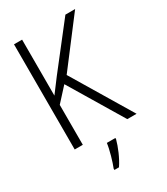

<svg xmlns="http://www.w3.org/2000/svg" viewBox="-226 -811 981 1129"><g transform="rotate(-30 265.0 -246.5)"><path d="M63 0H118V-271L202 -363L420 0H483L241 -403L478 -714H412L188 -427C160 -389 140 -363 118 -334V-714H63ZM205 212V221H236C266 177 292 114 304 69V61H246C241 103 219 178 205 212Z"/></g></svg>

Font: Noto Sans Mono Condensed Light
Style: Regular
Weight: 300
Width: 3
Designer: Monotype Design Team
Foundry: Monotype Imaging Inc.
Version: Version 2.014